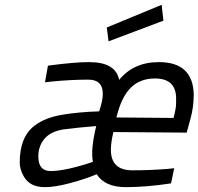

<svg xmlns="http://www.w3.org/2000/svg" viewBox="-20 -768 825 798"><path d="M431.2 -596.2 423.8 -653.8 651.9 -748 659.2 -682.1ZM624 -441.9Q562 -441.9 522.9 -402.8Q483.9 -363.8 463.9 -279.8L701.2 -277.8Q712.4 -319.8 711.9 -339.4V-363.8Q709 -441.9 624 -441.9ZM139.2 -118.2Q139.2 -57.1 189.9 -57.1Q252 -57.1 366.2 -95.2Q356 -145 379.9 -244.1Q308.1 -238.3 242.2 -230Q160.2 -216.8 142.1 -146Q139.2 -131.3 139.2 -118.2ZM440.9 -145Q440.9 -60.1 530.8 -60.1Q602.5 -60.1 675.8 -65.9L704.1 -68.8L690.9 -5.9Q589.8 9.8 502.9 9.8Q416 9.8 381.8 -43.9Q337.9 -24.9 272.5 -7.3Q207 10.3 166 9.8Q103 9.8 78.1 -36.1Q62 -64.9 62 -92.8Q62 -199.2 124 -246.1Q168 -279.3 238.3 -291Q308.6 -302.7 392.1 -305.2Q407.2 -349.1 407.2 -377.9Q407.2 -437 347.2 -437Q275.4 -437 195.8 -429.2L167 -425.8L179.2 -495.1Q293 -510.3 351.1 -509.8Q460.9 -509.8 475.1 -436Q536.1 -510.3 641.1 -509.8Q782.2 -509.8 785.2 -375Q785.2 -321.8 771 -272L755.9 -216.8L451.2 -219.2Q440.9 -175.8 440.9 -145Z"/></svg>

Font: TitilliumWeb-Italic
Style: Italic
Weight: 400
Italic angle: -13°
Version: Version 1.001;PS 57.000;hotconv 1.0.70;makeotf.lib2.5.55311